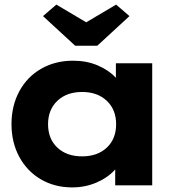

<svg xmlns="http://www.w3.org/2000/svg" viewBox="-20 -806 765 835"><path d="M30 -266Q30 -346 64 -409Q98 -472 159 -507Q220 -542 298 -542Q357 -542 405 -521.5Q453 -501 484 -468V-531H642V0H481V-69Q450 -34 400.5 -12.5Q351 9 294 9Q217 9 157 -26.5Q97 -62 63.5 -124.5Q30 -187 30 -266ZM485 -266Q485 -329 444.5 -367.5Q404 -406 337 -406Q270 -406 229.5 -367.5Q189 -329 189 -266Q189 -202 229.5 -164Q270 -126 337 -126Q404 -126 444.5 -164Q485 -202 485 -266ZM167 -736 225 -786 355 -709 485 -786 543 -736 403 -607H307Z"/></svg>

Font: Lexend Exa HM Xlight
Style: Bold
Weight: 700
Designer: Bonnie Shaver-Troup, Thomas Jockin, Octavio Pardo
Foundry: Lexend
Version: Version 1.091